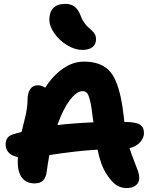

<svg xmlns="http://www.w3.org/2000/svg" viewBox="-20 -976 807 984"><path d="M401.9 -720.2Q364.3 -720.2 324.5 -744.1Q284.7 -768.1 258.8 -804.7Q232.9 -841.3 232.9 -876Q232.9 -913.6 253.2 -934.8Q273.4 -956.1 314.9 -956.1Q342.8 -956.1 361.8 -942.1Q380.9 -928.2 393.1 -896Q399.9 -876.5 410.9 -860.8Q421.9 -845.2 432.1 -836.2Q442.4 -827.1 451.7 -818.6Q460.9 -810.1 466.6 -799.6Q472.2 -789.1 472.2 -775.9Q472.2 -749.5 454.3 -734.9Q436.5 -720.2 401.9 -720.2ZM628.9 -12.2Q598.6 -12.2 575 -28.3Q551.3 -44.4 525.9 -84Q496.6 -128.4 480 -209Q373 -203.1 232.9 -181.2Q224.1 -133.8 219.2 -95.2Q215.3 -64.9 200.4 -50.5Q185.5 -36.1 157.2 -36.1Q115.7 -36.1 93.3 -64.2Q70.8 -92.3 70.8 -148.9Q70.8 -152.8 71.3 -160.2Q71.8 -167.5 71.8 -170.9Q40.5 -176.8 24.7 -193.8Q8.8 -210.9 8.8 -235.8Q8.8 -275.9 45.9 -287.1Q63.5 -293 90.8 -299.8Q94.2 -314.9 100.8 -341.6Q107.4 -368.2 111.1 -383.8Q114.7 -399.4 117.9 -421.4Q121.1 -443.4 121.1 -462.9Q121.1 -499 134.8 -519Q148.4 -539.1 173.8 -539.1Q191.4 -539.1 211.9 -526.9Q252 -589.4 303.2 -624.8Q354.5 -660.2 410.2 -660.2Q452.6 -660.2 483.6 -649.2Q514.6 -638.2 536.6 -617.2Q558.6 -596.2 574 -559.1Q589.4 -522 599.1 -475.8Q608.9 -429.7 616.2 -362.8Q616.2 -360.8 616.7 -356.9Q617.2 -353 617.2 -351.1Q673.8 -351.1 695.8 -338.1Q717.8 -325.2 717.8 -294.9Q717.8 -268.6 698.2 -247.1Q678.7 -225.6 644 -216.8Q653.3 -186.5 666.7 -152.8Q680.2 -119.1 687 -99.4Q693.8 -79.6 693.8 -64Q693.8 -40 676.3 -26.1Q658.7 -12.2 628.9 -12.2ZM402.8 -508.8Q372.6 -508.8 337.6 -462.4Q302.7 -416 273.9 -335Q355 -344.7 459 -349.1Q458.5 -352.1 457.5 -358.6Q456.5 -365.2 456.1 -368.2Q449.2 -429.7 441.4 -460.7Q433.6 -491.7 425.3 -500.2Q417 -508.8 402.8 -508.8Z"/></svg>

Font: Shantell Sans Irregular Bouncy
Style: Bold
Weight: 700
Designer: Stephen Nixon, Anya Danilova, Shantell Martin
Foundry: Arrow Type
Version: Version 1.006;[9816181b4]